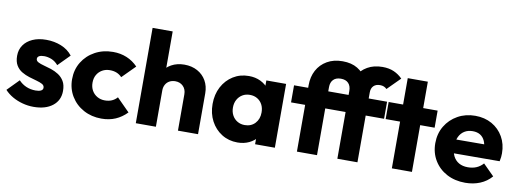

<svg xmlns="http://www.w3.org/2000/svg" viewBox="-60 -1082 3891 1440"><g transform="rotate(10 1886.0 -362.0)"><path d="M230.5 12.5Q187.5 12.5 146 1.2Q104.5 -10 69.2 -30.2Q34 -50.5 9 -78L95.5 -166Q120 -139.5 153 -125.2Q186 -111 225 -111Q252 -111 266.2 -118.8Q280.5 -126.5 280.5 -141Q280.5 -159 263.2 -168.5Q246 -178 219 -185.2Q192 -192.5 162 -201.8Q132 -211 104.8 -227Q77.5 -243 60.5 -271.2Q43.5 -299.5 43.5 -344Q43.5 -390.5 67.5 -425.2Q91.5 -460 135.5 -479.8Q179.5 -499.5 239 -499.5Q300.5 -499.5 353.2 -478.2Q406 -457 439 -414.5L352 -326.5Q329 -353.5 300.5 -364.8Q272 -376 244.5 -376Q218.5 -376 205.8 -368.2Q193 -360.5 193 -347Q193 -331.5 210 -322.5Q227 -313.5 254 -306.5Q281 -299.5 310.8 -289.8Q340.5 -280 367.5 -262.8Q394.5 -245.5 411.5 -217Q428.5 -188.5 428.5 -143Q428.5 -71.5 375 -29.5Q321.5 12.5 230.5 12.5Z M747 11Q671.5 11 610.8 -22Q550 -55 515 -112.8Q480 -170.5 480 -242.5Q480 -315.5 515.2 -373Q550.5 -430.5 611.5 -463.8Q672.5 -497 748.5 -497Q805.5 -497 853 -477.2Q900.5 -457.5 937.5 -419L840 -321Q823 -339.5 800.2 -348.8Q777.5 -358 748.5 -358Q716 -358 690.5 -343.5Q665 -329 650.2 -303.5Q635.5 -278 635.5 -243.5Q635.5 -209.5 650.2 -183.5Q665 -157.5 690.8 -142.8Q716.5 -128 748.5 -128Q779 -128 802.2 -138.2Q825.5 -148.5 842.5 -168L940 -70Q901.5 -30 853.8 -9.5Q806 11 747 11Z M1329 0V-276.5Q1329 -315 1305.5 -338.2Q1282 -361.5 1245.6 -361.5Q1220.9 -361.5 1201.7 -351Q1182.5 -340.5 1171.8 -321.2Q1161 -302 1161 -276.5L1101.5 -305.5Q1101.5 -363 1125.8 -405.8Q1150 -448.5 1192.9 -472.2Q1235.9 -496 1291.7 -496Q1348.5 -496 1391.5 -472.2Q1434.5 -448.5 1458.2 -407Q1482 -365.5 1482 -311V0ZM1008 0V-726H1161V0Z M1783 10Q1716 10 1663.2 -23Q1610.5 -56 1580.2 -113Q1550 -170 1550 -242.5Q1550 -315.5 1580.2 -372.8Q1610.5 -430 1663.2 -463Q1716 -496 1783 -496Q1832 -496 1871.5 -477Q1911 -458 1935.8 -424.5Q1960.5 -391 1964 -348V-138Q1960.5 -95 1936 -61.5Q1911.5 -28 1871.8 -9Q1832 10 1783 10ZM1814 -128Q1863 -128 1893 -160.2Q1923 -192.5 1923 -243Q1923 -277 1909.5 -302.8Q1896 -328.5 1871.5 -343.2Q1847 -358 1814.5 -358Q1782.5 -358 1758 -343.2Q1733.5 -328.5 1719.2 -302.5Q1705 -276.5 1705 -243Q1705 -209.5 1719 -183.5Q1733 -157.5 1757.8 -142.8Q1782.5 -128 1814 -128ZM1916.5 0V-130.5L1939.5 -249L1916.5 -366.5V-486H2067V0Z M2235 0V-506.5Q2235 -570 2261.5 -619.5Q2288 -669 2337.8 -698Q2387.5 -727 2455.5 -727Q2524 -727 2569.8 -699Q2615.5 -671 2638.2 -626.8Q2661 -582.5 2661 -531.5L2543 -516.5Q2543 -554 2523 -575Q2503 -596 2465.5 -596Q2428 -596 2408 -575.2Q2388 -554.5 2388 -518V0ZM2127.5 -356V-486H2836V-356ZM2543 0V-527Q2543 -586.5 2569.2 -634Q2595.5 -681.5 2643.8 -709.2Q2692 -737 2758 -737Q2808 -737 2845.2 -720.5Q2882.5 -704 2910.5 -675L2814.5 -579Q2805 -589 2792.5 -594.2Q2780 -599.5 2763 -599.5Q2731.5 -599.5 2713.8 -581.8Q2696 -564 2696 -532.5V0Z M2958 0V-687H3111V0ZM2848 -356V-486H3221V-356Z M3517.5 11Q3438.5 11 3377.2 -21.5Q3316 -54 3281 -111.8Q3246 -169.5 3246 -243Q3246 -316 3280.2 -373.2Q3314.5 -430.5 3373.8 -463.8Q3433 -497 3506.5 -497Q3578.5 -497 3633.8 -465.8Q3689 -434.5 3720.5 -379.5Q3752 -324.5 3752 -254Q3752 -240.5 3750.5 -226Q3749 -211.5 3745 -193L3326 -191.5V-296.5L3680 -298L3614 -253.5Q3613 -295.5 3600.8 -323.2Q3588.5 -351 3565.2 -365.5Q3542 -380 3507.5 -380Q3471.5 -380 3445 -363.5Q3418.5 -347 3404.2 -316.8Q3390 -286.5 3390 -244Q3390 -201 3405.2 -170.2Q3420.5 -139.5 3449 -123.2Q3477.5 -107 3517 -107Q3553 -107 3582 -119.2Q3611 -131.5 3633 -156.5L3717 -72.5Q3681 -31 3630 -10Q3579 11 3517.5 11Z"/></g></svg>

Font: Outfit Thin
Style: Regular
Weight: 100
Designer: Rodrigo Fuenzalida
Foundry: fragTYPE
Version: Version 1.000